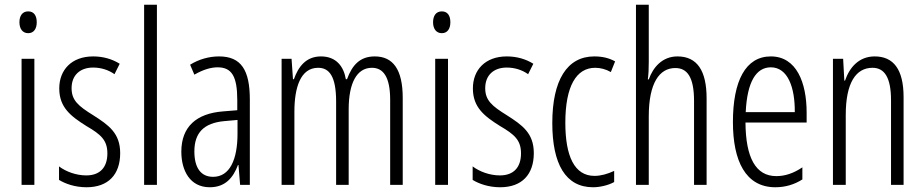

<svg xmlns="http://www.w3.org/2000/svg" viewBox="-20 -780 3898 810"><path d="M99 -732C74 -732 62 -713 62 -686C62 -659 75 -640 99 -640C122 -640 135 -658 135 -686C135 -713 124 -732 99 -732ZM125 -532H71V0H125Z M487 -134C487 -218 439 -252 373 -294C310 -333 282 -357 282 -408C282 -463 318 -495 373 -495C406 -495 438 -485 463 -467L485 -511C453 -531 415 -542 373 -542C282 -542 230 -485 230 -407C230 -327 278 -290 345 -248C405 -213 433 -189 433 -133C433 -74 402 -40 344 -40C301 -40 258 -56 229 -78V-21C255 -5 296 10 345 10C437 10 487 -44 487 -134Z M642 0V-760H588V0Z M904 -542C862 -542 819 -530 782 -507L800 -465C838 -487 871 -496 898 -496C957 -496 981 -459 981 -358V-315L920 -310C808 -301 745 -245 745 -140C745 -61 781 10 865 10C931 10 964 -31 984 -84H986L993 0H1034V-360C1034 -485 997 -542 904 -542ZM926 -269 982 -274V-216C982 -106 949 -34 879 -34C829 -34 800 -70 800 -141C800 -220 840 -261 926 -269Z M1561 -542C1499 -542 1466 -506 1444 -446H1439C1430 -499 1399 -542 1334 -542C1270 -542 1238 -497 1220 -446H1216L1210 -532H1168V0H1222V-309C1222 -409 1247 -494 1322 -494C1368 -494 1398 -460 1398 -352V0H1451V-319C1451 -429 1485 -494 1549 -494C1596 -494 1626 -457 1626 -359V0H1679V-367C1679 -487 1638 -542 1561 -542Z M1844 -732C1819 -732 1807 -713 1807 -686C1807 -659 1820 -640 1844 -640C1867 -640 1880 -658 1880 -686C1880 -713 1869 -732 1844 -732ZM1870 -532H1816V0H1870Z M2232 -134C2232 -218 2184 -252 2118 -294C2055 -333 2027 -357 2027 -408C2027 -463 2063 -495 2118 -495C2151 -495 2183 -485 2208 -467L2230 -511C2198 -531 2160 -542 2118 -542C2027 -542 1975 -485 1975 -407C1975 -327 2023 -290 2090 -248C2150 -213 2178 -189 2178 -133C2178 -74 2147 -40 2089 -40C2046 -40 2003 -56 1974 -78V-21C2000 -5 2041 10 2090 10C2182 10 2232 -44 2232 -134Z M2482 10C2510 10 2546 2 2571 -12V-59C2543 -46 2515 -38 2488 -38C2403 -38 2365 -122 2365 -262C2365 -416 2411 -494 2491 -494C2513 -494 2536 -488 2557 -476L2575 -521C2550 -535 2522 -542 2487 -542C2372 -542 2310 -441 2310 -261C2310 -88 2366 10 2482 10Z M2717 -519V-760H2663V0H2717V-289C2717 -430 2762 -493 2829 -493C2879 -493 2908 -455 2908 -354V0H2961V-365C2961 -482 2921 -542 2838 -542C2774 -542 2735 -496 2717 -445H2713C2716 -468 2717 -489 2717 -519Z M3232 -542C3125 -542 3072 -438 3072 -265C3072 -102 3125 10 3251 10C3294 10 3332 -2 3365 -23V-74C3328 -49 3292 -37 3255 -37C3168 -37 3126 -115 3125 -263H3383V-305C3383 -432 3340 -542 3232 -542ZM3232 -496C3304 -496 3334 -410 3333 -307H3126C3132 -435 3170 -496 3232 -496Z M3670 -542C3604 -542 3564 -496 3545 -440H3542L3537 -532H3494V0H3548V-295C3548 -431 3591 -494 3661 -494C3712 -494 3739 -452 3739 -357V0H3792V-370C3792 -488 3749 -542 3670 -542Z"/></svg>

Font: Noto Sans Lao Looped ExtraCondensed Light
Style: Regular
Weight: 300
Width: 2
Designer: Mark Frömberg, Ben Mitchell
Foundry: The Fontpad Ltd
Version: Version 1.002